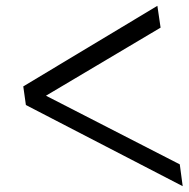

<svg xmlns="http://www.w3.org/2000/svg" viewBox="-20 -633 648 660"><path d="M608 7 69 -272 60 -336 521 -613 532 -538 138 -304 598 -68Z"/></svg>

Font: Krub
Style: Italic
Weight: 400
Italic angle: -8°
Designer: Ekaluck Peanpanawate
Foundry: Cadson Demak Co.,Ltd.
Version: Version 1.000; ttfautohint (v1.6)